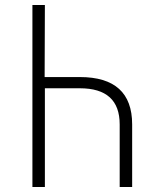

<svg xmlns="http://www.w3.org/2000/svg" viewBox="-20 -750 640 770"><path d="M160 -730 159 -441H300Q510 -441 510 -251V0H460V-251Q460 -396 300 -396H160V0H110V-730Z"/></svg>

Font: JetBrains Mono NL Thin
Style: Regular
Weight: 100
Monospace: yes
Designer: Philipp Nurullin, Konstantin Bulenkov
Foundry: JetBrains
Version: Version 2.305; ttfautohint (v1.8.4.7-5d5b)